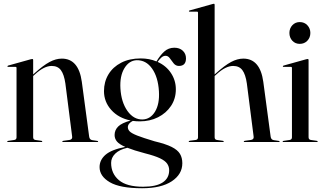

<svg xmlns="http://www.w3.org/2000/svg" viewBox="-20 -756 1724 1022"><path d="M156.5 -437V-359.5L162.5 -365Q210 -408 243.8 -426Q277.5 -444 309 -444Q398.5 -444 415.5 -320.5L454.5 -29.5Q456.5 -12 471.5 -10L498 -6Q502.5 -5 502.5 -3Q502.5 0 498.5 0H316Q311.5 0 311.5 -3Q311.5 -5.5 317 -6.5L349.5 -11Q366.5 -13.5 364 -29.5L328 -311.5Q321 -360 304.2 -382.5Q287.5 -405 255 -405Q214.5 -405 166 -360L156.5 -351.5V-25.5Q156.5 -13 168.5 -11L200 -6.5Q205 -6 205 -3Q205 0 201 0H21.5Q18.5 0 18.5 -3Q18.5 -5 22.5 -6L56 -11Q68 -13 68 -25V-394.5Q68 -400 62 -400H23Q19.5 -400 19.5 -403Q19.5 -405 23.5 -407L143.5 -440.5Q149.5 -442 152 -442Q156.5 -442 156.5 -437Z M802.5 -4Q861.5 10 893.5 26Q925.5 42 938 63Q950.5 84 950.5 113Q950.5 171.5 894.5 208.8Q838.5 246 736.5 246Q619 246 564.5 214Q510 182 510 133.5Q510 95.5 541.5 68Q573 40.5 647 26Q615.5 12.5 602.8 -2.5Q590 -17.5 590 -37.5Q590 -63.5 609 -82.5Q628 -101.5 675.5 -114.5Q611 -127.5 572.2 -170.8Q533.5 -214 533.5 -271Q533.5 -320.5 557.2 -360Q581 -399.5 625 -422.2Q669 -445 729.5 -445Q775 -445 813 -429Q832 -461.5 854.5 -481.8Q877 -502 908 -502Q936 -502 953 -486Q970 -470 970 -445.5Q970 -405 932.5 -405Q915.5 -405 904.5 -418.5Q893.5 -432 884.2 -445.5Q875 -459 861.5 -459Q849.5 -459 839.2 -450Q829 -441 819 -426.5Q864.5 -406 890.2 -367Q916 -328 916 -280.5Q916 -231 890.5 -192.5Q865 -154 821.5 -132Q778 -110 723.5 -110Q705 -110 687 -112.5Q675.5 -107 668 -98.2Q660.5 -89.5 660.5 -79Q660.5 -67 670.2 -56.8Q680 -46.5 710.2 -34.5Q740.5 -22.5 802.5 -4ZM707.5 -435.5Q667 -434 642 -392.5Q617 -351 621 -285Q625.5 -211.5 658.5 -165.2Q691.5 -119 739 -120Q781 -121.5 805.5 -162.2Q830 -203 826 -270Q821.5 -345.5 789.5 -391Q757.5 -436.5 707.5 -435.5ZM571.5 111Q571.5 168 613 203Q654.5 238 741.5 238Q811 238 845.8 215.2Q880.5 192.5 880.5 150Q880.5 131 869.8 115.2Q859 99.5 831 86.2Q803 73 751.5 60Q721.5 52 698.5 44.8Q675.5 37.5 658 30.5Q615 40.5 593.2 62Q571.5 83.5 571.5 111Z M1122.5 -730.5V-359.5L1128.5 -365Q1176 -408 1209.8 -426Q1243.5 -444 1275 -444Q1364.5 -444 1381.5 -320.5L1420.5 -29.5Q1422.5 -12 1437.5 -10L1464 -6Q1468.5 -5 1468.5 -3Q1468.5 0 1464.5 0H1282Q1277.5 0 1277.5 -3Q1277.5 -5.5 1283 -6.5L1315.5 -11Q1332.5 -13.5 1330 -29.5L1294 -311.5Q1287 -360 1270.2 -382.5Q1253.5 -405 1221 -405Q1180.5 -405 1132 -360L1122.5 -351.5V-25.5Q1122.5 -13 1134.5 -11L1166 -6.5Q1171 -6 1171 -3Q1171 0 1167 0H987.5Q984.5 0 984.5 -3Q984.5 -5.5 991 -7L1022 -11Q1034 -13 1034 -25V-688.5Q1034 -694 1028 -694H989Q985.5 -694 985.5 -697Q985.5 -699.5 989.5 -700.5L1109.5 -734Q1115.5 -736 1118 -736Q1122.5 -736 1122.5 -730.5Z M1575.5 -522.5Q1551.5 -522.5 1536 -539.2Q1520.5 -556 1520.5 -580.5Q1520.5 -605 1536.2 -621.8Q1552 -638.5 1575.5 -638.5Q1600.5 -638.5 1616.2 -621.5Q1632 -604.5 1632 -580.5Q1632 -556 1616 -539.2Q1600 -522.5 1575.5 -522.5ZM1622.5 -437V-25.5Q1622.5 -13 1634.5 -11L1666 -6.5Q1671 -6 1671 -3Q1671 0 1667 0H1487.5Q1484.5 0 1484.5 -3Q1484.5 -5 1488.5 -6L1522 -11Q1534 -13 1534 -25V-394.5Q1534 -400 1528 -400H1489Q1485.5 -400 1485.5 -403Q1485.5 -405 1489.5 -407L1609.5 -440.5Q1615.5 -442 1618 -442Q1622.5 -442 1622.5 -437Z"/></svg>

Font: Fraunces 144pt S000
Style: Regular
Weight: 400
Version: Version 1.000; ttfautohint (v1.8.3)